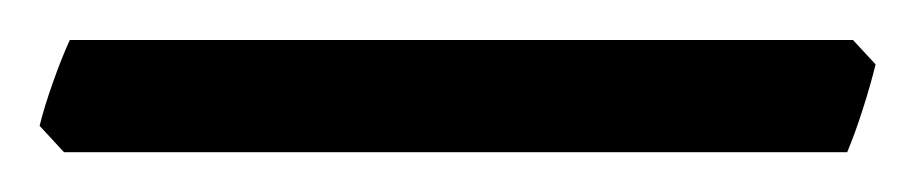

<svg xmlns="http://www.w3.org/2000/svg" viewBox="-32 44 458 96"><path d="M405.8 76.2Q403.3 86.4 399.4 98.6Q395.5 110.8 391.6 120.1H0L-12.2 106.9Q-9.8 97.2 -5.6 85.4Q-1.5 73.7 2.9 64H394.5Z"/></svg>

Font: Gentium Plus Eur
Style: Regular
Weight: 400
Designer: J. Victor Gaultney, Annie Olsen, Iska Routamaa, Becca Hirsbrunner
Foundry: SIL International
Version: Version 5.000